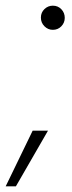

<svg xmlns="http://www.w3.org/2000/svg" viewBox="-66 -534 253 676"><path d="M120 -429Q103 -429 90.5 -441.5Q78 -454 78 -472Q78 -490 90.5 -502Q103 -514 120 -514Q138 -514 150 -501.5Q162 -489 162 -471Q162 -454 150 -441.5Q138 -429 120 -429ZM-46 122 49 -74H103L-10 122Z"/></svg>

Font: DM Sans 17pt ExtraLight
Style: Italic
Weight: 250
Italic angle: -10°
Version: Version 4.004;gftools[0.9.30]